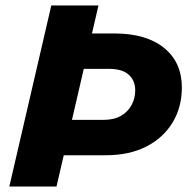

<svg xmlns="http://www.w3.org/2000/svg" viewBox="-20 -680 700 700"><path d="M142 -114 171 -243H358Q396 -243 421.5 -258Q447 -273 460 -297.5Q473 -322 473 -351Q473 -386 449.5 -407.5Q426 -429 377 -429H210L241 -558H397Q513 -558 578 -505.5Q643 -453 643 -361Q643 -289 609 -233Q575 -177 513 -145.5Q451 -114 366 -114ZM14 0 167 -660H339L186 0Z"/></svg>

Font: Kantumruy Pro
Style: Bold Italic
Weight: 700
Italic angle: -13°
Version: Version 1.002